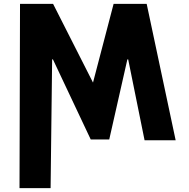

<svg xmlns="http://www.w3.org/2000/svg" viewBox="-20 -721 973 987"><path d="M723.2 0.1H883L734 -701.1H564L458.1 -296.5L252.9 -701.1H82.9L80.3 246.1H240.1L248 -415.5H252.2L446.4 -4.1H541.6L634.7 -415.5H639Z"/></svg>

Font: Hussar
Style: BdOpOblOne
Weight: 700
Foundry: Cannot Into Space Fonts
Version: Version 2.00